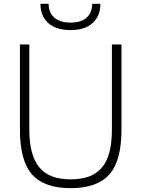

<svg xmlns="http://www.w3.org/2000/svg" viewBox="-20 -972 737 1002"><path d="M348 -815Q273 -815 232 -851.5Q191 -888 191 -952H234Q234 -905 264 -879.5Q294 -854 348 -854Q402 -854 431.5 -879.5Q461 -905 461 -952H504Q504 -888 463 -851.5Q422 -815 348 -815ZM349 10Q211 10 147.5 -61.5Q84 -133 84 -295V-740H133V-298Q133 -227 146.5 -177.5Q160 -128 187 -96.5Q214 -65 254.5 -50.5Q295 -36 349 -36Q403 -36 443.5 -50.5Q484 -65 511 -96.5Q538 -128 551 -177.5Q564 -227 564 -298V-740H614V-295Q614 -133 550.5 -61.5Q487 10 349 10Z"/></svg>

Font: Encode Sans Narrow
Style: ExtraLight
Weight: 200
Designer: Pablo Impallari, Andres Torresi
Foundry: Pablo Impallari, Andres Torresi
Version: Version 1.000; ttfautohint (v1.00) -l 8 -r 50 -G 200 -x 14 -